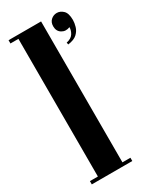

<svg xmlns="http://www.w3.org/2000/svg" viewBox="-184 -759 663 813"><g transform="rotate(-30 148.0 -352.5)"><path d="M49 0V-705H169V0ZM169 0V-16H208V0ZM10 0V-16H49V0ZM10 -689V-705H49V-689ZM261 -624Q239 -615 221 -626Q203 -637 203 -661Q203 -681 215.5 -692Q228 -703 244 -703Q261 -703 275 -689.5Q289 -676 289 -643Q289 -629 284 -611.5Q279 -594 264.5 -580.5Q250 -567 220 -563L218 -573Q242 -578 251.5 -593Q261 -608 261 -624Z"/></g></svg>

Font: Emberly Black
Style: Regular
Weight: 900
Designer: Rajesh Rajput
Foundry: Rajesh Rajput
Version: Version 1.000